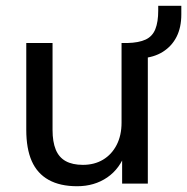

<svg xmlns="http://www.w3.org/2000/svg" viewBox="-20 -636 648 665"><path d="M247 9Q188 9 148.5 -13Q109 -35 90 -78Q71 -121 71 -186V-487H162V-186Q162 -145 173 -118Q184 -91 207.5 -78Q231 -65 267 -65Q307 -65 337 -83Q367 -101 384 -134Q401 -167 401 -211V-487H492V0H403V-110H416Q396 -52 351.5 -21.5Q307 9 247 9ZM469 -434 421 -465V-487Q461 -488 484.5 -499Q508 -510 518 -535Q528 -560 528 -599V-616H608V-586Q608 -541 591.5 -508.5Q575 -476 544 -456.5Q513 -437 469 -434Z"/></svg>

Font: Nunito Sans 12pt Medium
Style: Regular
Weight: 500
Designer: Vernon Adams
Foundry: Vernon Adams
Version: Version 3.101;gftools[0.9.27]